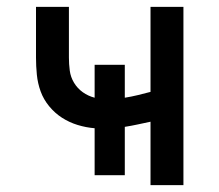

<svg xmlns="http://www.w3.org/2000/svg" viewBox="-20 -540 640 560"><path d="M419 0V-185Q400 -181 381.5 -177Q363 -173 344 -170V-29H256V-166Q231 -168 206.5 -175.5Q182 -183 161 -196.5Q140 -210 123.5 -230Q107 -250 98.5 -273.5Q90 -297 87.5 -322Q85 -347 85 -372V-520H181V-372Q181 -353 183.5 -334Q186 -315 196 -298.5Q206 -282 221.5 -271Q237 -260 256 -255V-351H344V-255Q363 -258 381.5 -262.5Q400 -267 419 -272V-520H515V0Z"/></svg>

Font: Iosevka SS04 Medium Extended
Style: Regular
Weight: 500
Width: 7
Monospace: yes
Designer: Belleve Invis
Foundry: Belleve Invis
Version: Version 19.0.0; ttfautohint (v1.8.4)